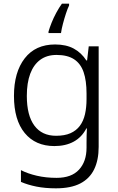

<svg xmlns="http://www.w3.org/2000/svg" viewBox="-20 -785 644 1045"><path d="M280 -543Q340 -543 381.5 -520.5Q423 -498 450 -456H454L463 -533H517V14Q517 86 492.5 136.5Q468 187 417 213.5Q366 240 284 240Q225 240 178 230.5Q131 221 94 205V141Q131 160 180.5 171.5Q230 183 288 183Q369 183 410 138.5Q451 94 451 19V-9Q451 -27 451.5 -49Q452 -71 453 -86H450Q425 -38 381 -14Q337 10 276 10Q173 10 114.5 -61Q56 -132 56 -263Q56 -392 114.5 -467.5Q173 -543 280 -543ZM288 -486Q235 -486 199 -459.5Q163 -433 144.5 -383.5Q126 -334 126 -263Q126 -157 167 -101.5Q208 -46 285 -46Q332 -46 363.5 -60Q395 -74 414.5 -100Q434 -126 442.5 -163Q451 -200 451 -246V-276Q451 -346 435 -392.5Q419 -439 383 -462.5Q347 -486 288 -486ZM356 -755Q348 -739 339 -711.5Q330 -684 322.5 -655.5Q315 -627 312 -605H244V-613Q250 -634 260.5 -660.5Q271 -687 286 -715Q301 -743 317 -765H356Z"/></svg>

Font: Noto Sans Oriya Light
Style: Regular
Weight: 300
Version: Version 2.003